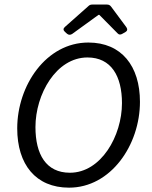

<svg xmlns="http://www.w3.org/2000/svg" viewBox="-20 -824 674 854"><path d="M268.6 -682.6 278.3 -673.8C285.2 -668 293 -668 300.8 -672.9L418 -757.8H421.9L502.9 -675.8C508.8 -668.9 516.6 -668.9 524.4 -673.8L538.1 -681.6C546.9 -686.5 547.9 -694.3 542 -703.1L474.6 -793.9C469.7 -800.8 463.9 -803.7 456.1 -803.7H390.6C382.8 -803.7 377.9 -801.8 372.1 -795.9L268.6 -704.1C260.7 -697.3 260.7 -689.5 268.6 -682.6ZM56.6 -252.9C56.6 -92.8 138.7 10.7 287.1 10.7C472.7 10.7 602.5 -178.7 602.5 -371.1C602.5 -530.3 520.5 -634.8 373 -634.8C185.5 -634.8 56.6 -444.3 56.6 -252.9ZM522.5 -365.2C522.5 -219.7 429.7 -55.7 291 -55.7C184.6 -55.7 137.7 -137.7 137.7 -258.8C137.7 -404.3 229.5 -568.4 369.1 -568.4C474.6 -568.4 522.5 -485.4 522.5 -365.2Z"/></svg>

Font: Ed Sans Neue
Style: Italic
Weight: 400
Italic angle: -11°
Designer: Stephen Hutchings
Version: Version 1.004;PS 001.004;hotconv 1.0.88;makeotf.lib2.5.64775